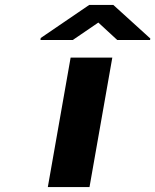

<svg xmlns="http://www.w3.org/2000/svg" viewBox="-20 -763 633 783"><path d="M345 0 438 -528H268L175 0ZM593 -606 442 -743H344L146 -608L145 -600H277L381 -671L458 -600H592Z"/></svg>

Font: Asimov
Style: XWidIt
Weight: 500
Designer: Google
Version: Version 2.000980; 2014